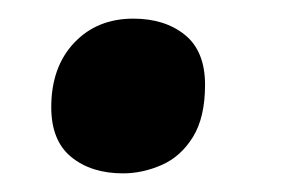

<svg xmlns="http://www.w3.org/2000/svg" viewBox="-20 -178 329 206"><path d="M112 8Q78 8 56.5 -9.5Q35 -27 35 -63Q35 -106 59.5 -132Q84 -158 123 -158Q157 -158 178.5 -140.5Q200 -123 200 -87Q200 -52 187 -31Q174 -10 153.5 -1Q133 8 112 8Z"/></svg>

Font: Noto Serif Condensed ExtraBold
Style: Italic
Weight: 800
Width: 3
Italic angle: -12°
Designer: Monotype Design Team
Foundry: Monotype Imaging Inc.
Version: Version 2.014; ttfautohint (v1.8.4.7-5d5b)